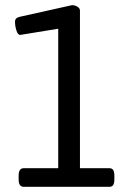

<svg xmlns="http://www.w3.org/2000/svg" viewBox="-20 -722 499 742"><path d="M52 -30V-42Q52 -58 57 -65Q62 -72 72 -72H205V-611L58 -587Q49 -587 43.5 -604Q38 -621 38 -638Q38 -653 56 -657L258 -702Q270 -702 279.5 -696Q289 -690 289 -681V-72H402Q413 -72 417.5 -65Q422 -58 422 -42V-30Q422 -14 417.5 -7Q413 0 402 0H72Q62 0 57 -7Q52 -14 52 -30Z"/></svg>

Font: Asap Condensed
Style: Regular
Weight: 400
Designer: Pablo Cosgaya
Foundry: Omnibus-Type
Version: Version 1.010; ttfautohint (v1.8)